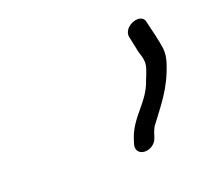

<svg xmlns="http://www.w3.org/2000/svg" viewBox="-49 -703 346 328"><g transform="rotate(-15 124.0 -539.0)"><path d="M193 -446 194.8 -454C195.6 -457.3 196.8 -461 198.4 -465C217.4 -496.4 236.1 -520.1 246.2 -564C248.4 -573.3 248.7 -582 247.2 -590C244.1 -604.1 236 -627.4 231.8 -640C227.6 -661 190.5 -644.7 196.1 -624C199.3 -614.5 200.8 -608.4 204.6 -596C208.9 -585.3 213.3 -577.2 210.2 -564C208.8 -558 207 -551.7 204.8 -545C196.5 -508.8 167.3 -490.7 158.8 -454L157 -446C154.6 -435.7 160.1 -428 170.3 -428C180.5 -428 190.6 -435.6 193 -446Z"/></g></svg>

Font: HoneyBee
Style: LitIt
Weight: 300
Foundry: Cannot Into Space Fonts
Version: Version 0.89